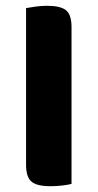

<svg xmlns="http://www.w3.org/2000/svg" viewBox="-20 -636 337 663"><path d="M154 7Q107 7 88.5 -9Q70 -25 70 -67V-608Q81 -610 101.5 -613Q122 -616 143 -616Q188 -616 207.5 -601Q227 -586 227 -542V-1Q216 2 196 4.5Q176 7 154 7Z"/></svg>

Font: Baloo 2
Style: Bold
Weight: 700
Designer: Sarang Kulkarni and Ek Type
Foundry: Ek Type
Version: Version 1.640;hotconv 1.0.111;makeotfexe 2.5.65597; ttfautoh